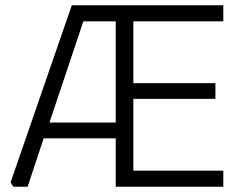

<svg xmlns="http://www.w3.org/2000/svg" viewBox="-20 -710 919 730"><path d="M20 -16 253 -690H829V-629H487V-394H799V-334H487V-61H829V0H420V-184H146L85 0H31ZM168 -244H420V-629H297Z"/></svg>

Font: Oxanium ExtraLight Light
Style: Regular
Weight: 300
Version: Version 2.000